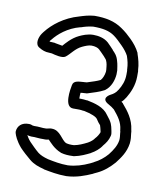

<svg xmlns="http://www.w3.org/2000/svg" viewBox="-84 -819 739 881"><g transform="rotate(10 286.0 -378.5)"><path d="M21 -168C21 -165 21 -162 22 -159C25 -148 34 -125 58 -97C73 -81 91 -65 109 -50C129 -33 153 -25 177 -19L178 -18C209 -12 244 -5 284 -5H285C332 -7 370 -22 404 -37C405 -37 406 -39 407 -39C409 -40 414 -42 422 -46C452 -60 477 -82 498 -106C518 -132 540 -161 546 -203C548 -222 546 -236 544 -250C544 -257 543 -261 542 -265C536 -315 508 -349 484 -377C483 -378 483 -379 482 -380C480 -382 478 -382 475 -385C482 -391 489 -400 495 -410C510 -435 526 -470 526 -512V-536L525 -541C524 -568 517 -593 509 -616V-618C498 -641 482 -660 466 -676C452 -690 434 -706 416 -718C379 -744 337 -752 287 -752H285C258 -750 236 -743 217 -737C148 -718 97 -676 69 -640C67 -637 66 -637 60 -628C48 -610 38 -575 63 -563C76 -555 91 -549 109 -549L122 -548C137 -544 173 -534 187 -545C207 -560 223 -588 253 -602C266 -608 282 -615 295 -615C312 -615 326 -610 332 -604C339 -598 348 -588 359 -577C370 -565 373 -561 374 -555L375 -554L378 -542C379 -539 380 -526 381 -517V-508C379 -491 371 -474 364 -467C348 -459 331 -454 303 -445C298 -445 292 -444 291 -444H289C266 -442 242 -443 238 -421C234 -401 218 -316 262 -316H290C296 -316 302 -315 309 -314H313C348 -307 372 -297 378 -287C383 -278 390 -270 397 -262C399 -258 402 -244 405 -231C402 -222 394 -208 385 -199C381 -192 369 -181 356 -174C336 -164 317 -155 295 -151C281 -150 268 -151 258 -154C235 -164 222 -208 182 -208H177C165 -206 158 -204 156 -204H152C140 -203 122 -207 100 -206C99 -206 95 -207 92 -207C89 -208 84 -211 76 -211C40 -212 23 -191 21 -168ZM76 -160C77 -160 77 -159 78 -159C81 -158 84 -157 87 -157C90 -157 90 -157 93 -156H99C112 -157 133 -153 152 -154C164 -153 171 -155 177 -156C188 -145 208 -120 241 -107C242 -107 242 -106 243 -106C261 -101 279 -100 299 -101H303C334 -107 358 -119 378 -129L379 -130C396 -139 416 -155 427 -173C438 -186 449 -201 454 -222C454 -224 455 -226 455 -228C455 -231 455 -237 453 -245C451 -252 449 -274 437 -291C437 -292 436 -293 436 -293C431 -299 425 -308 420 -314C398 -347 355 -357 320 -364H315C309 -365 299 -366 290 -366H282C282 -375 282 -385 283 -393C286 -393 289 -394 292 -394C300 -394 304 -395 307 -395C310 -395 313 -395 315 -396C342 -405 366 -411 390 -424C391 -425 392 -425 393 -426C418 -445 429 -477 431 -505V-523C430 -530 427 -554 423 -565C417 -590 404 -602 395 -611V-612C387 -620 377 -632 366 -642C346 -660 318 -665 295 -665C268 -665 244 -654 231 -648C197 -632 174 -603 163 -591C150 -593 140 -595 130 -597C129 -597 128 -598 127 -598L112 -599H110C108 -599 104 -599 102 -600C103 -601 103 -602 103 -603C103 -604 106 -606 109 -610C131 -638 172 -674 230 -689H232C249 -695 267 -700 288 -702C333 -702 363 -696 388 -678C402 -668 416 -654 430 -640C444 -626 456 -611 463 -597C470 -576 474 -560 475 -537V-534L476 -530V-512C476 -482 466 -458 452 -436L451 -435C445 -424 433 -414 420 -408C420 -408 376 -386 419 -363C430 -357 439 -351 447 -344C471 -315 488 -293 492 -258V-256C493 -250 494 -248 494 -248V-244C496 -230 497 -219 496 -209C492 -183 478 -161 460 -138C444 -119 421 -101 400 -91C399 -91 398 -89 397 -89C396 -88 388 -85 383 -82C351 -67 319 -57 283 -55C249 -55 218 -61 189 -67C167 -73 153 -79 141 -88C125 -101 108 -119 96 -131C85 -143 80 -153 76 -160Z"/></g></svg>

Font: Hussar Pisanka
Style: Out
Weight: 400
Designer: Robert Jablonski
Foundry: Cannot Into Space Fonts
Version: Version 1.070